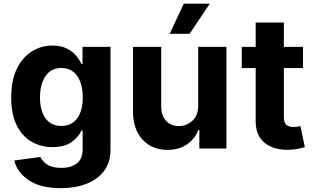

<svg xmlns="http://www.w3.org/2000/svg" viewBox="-20 -797 1686 1030"><path d="M306.1 212.4Q196 212.4 133.2 169Q70.3 125.7 56.8 63.9L196.7 45.1Q206 67.1 232.8 85.4Q259.6 103.7 309.7 103.7Q359 103.7 391.2 80.3Q423.3 56.8 423.3 3.2V-96.6H416.9Q402 -62.9 364.3 -35.3Q326.7 -7.8 261.4 -7.8Q199.9 -7.8 149.7 -36.6Q99.4 -65.3 69.8 -124.3Q40.1 -183.2 40.1 -273.8Q40.1 -366.8 70.5 -428.6Q100.9 -490.4 151.1 -521.5Q201.3 -552.6 261 -552.6Q306.8 -552.6 337.7 -537.1Q368.6 -521.7 387.8 -498.9Q407 -476.2 416.9 -453.8H422.6V-545.5H572.8V5.3Q572.8 73.2 538.5 119.3Q504.3 165.5 444.2 188.9Q384.2 212.4 306.1 212.4ZM309.3 -121.4Q364 -121.4 394 -161.9Q424 -202.4 424 -274.5Q424 -346.2 394.2 -389.2Q364.3 -432.2 309.3 -432.2Q253.2 -432.2 223.9 -388.1Q194.6 -344.1 194.6 -274.5Q194.6 -203.8 224.1 -162.6Q253.6 -121.4 309.3 -121.4Z M1043.3 -232.2V-545.5H1194.6V0H1049.4V-99.1H1043.7Q1025.2 -51.1 982.4 -22Q939.6 7.1 878.2 7.1Q795.8 7.1 744.9 -47.8Q693.9 -102.6 693.5 -198.2V-545.5H844.8V-225.1Q845.2 -176.8 870.7 -148.8Q896.3 -120.7 939.3 -120.7Q980.1 -120.7 1011.9 -149.1Q1043.7 -177.6 1043.3 -232.2ZM890.3 -615.8 965.9 -777.3H1105.5L997.2 -615.8Z M1605.5 -545.5V-431.8H1502.8V-169Q1502.8 -137.8 1517 -126.8Q1531.2 -115.8 1554 -115.8Q1564.6 -115.8 1575.3 -117.5Q1585.9 -119.3 1591.6 -120.7L1615.4 -7.8Q1604 -4.3 1583.5 0.4Q1562.9 5 1533.4 6.4Q1451 9.6 1401.1 -29.7Q1351.2 -68.9 1351.6 -148.8V-431.8H1277V-545.5H1351.6V-676.1H1502.8V-545.5Z"/></svg>

Font: Inter UI
Style: Bold
Weight: 700
Designer: Rasmus Andersson
Foundry: rsms
Version: 3.2;8d6f07862